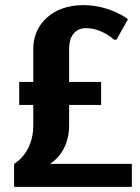

<svg xmlns="http://www.w3.org/2000/svg" viewBox="-20 -730 545 750"><path d="M305 -710C185 -710 110 -635 110 -540V-410H55V-320H110V-240C110 -130 35 -90 35 -90V0H495V-90H175C175 -90 250 -130 250 -240V-320H375V-410H250V-540C250 -590 275 -620 315 -620C380 -620 425 -575 425 -575H435L480 -655C480 -655 410 -710 305 -710Z"/></svg>

Font: Scada
Style: Bold
Weight: 700
Designer: Jovanny Lemonad
Foundry: Jovanny Lemonad
Version: Version 3.005